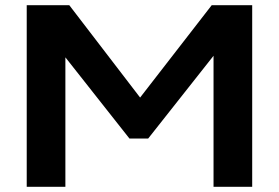

<svg xmlns="http://www.w3.org/2000/svg" viewBox="-20 -720 1075 740"><path d="M83 0V-700H247L520 -344L796 -700H952V0H803V-505L551 -186H479L232 -499V0Z"/></svg>

Font: Georama Extended SemiBold
Style: Regular
Weight: 600
Width: 7
Designer: Jean-Baptiste Levee
Foundry: Production Type
Version: Version 1.000